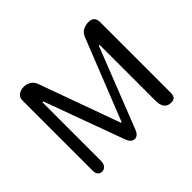

<svg xmlns="http://www.w3.org/2000/svg" viewBox="-151 -944 1178 1178"><g transform="rotate(-45 438.5 -354.5)"><path d="M676 -77V-561H669L463 -37Q448 0 421 0Q393 0 378 -37L186 -561H179V-56Q179 -27 166.5 -13.5Q154 0 138 0Q122 0 111 -11Q100 -22 100 -45V-656Q100 -681 119 -695Q138 -709 164 -709Q186 -709 207.5 -697.5Q229 -686 239 -661L431 -130H436L645 -656Q655 -684 677.5 -696.5Q700 -709 726 -709Q752 -709 764.5 -696Q777 -683 777 -656V-50Q777 -22 768 -11Q759 0 736 0Q676 0 676 -77Z"/></g></svg>

Font: Marmelad for Arash.Academy
Style: Regular
Weight: 400
Designer: Manvel Shmavonyan
Foundry: Cyreal
Version: Version 1.110;Glyphs 3.2 (3202)